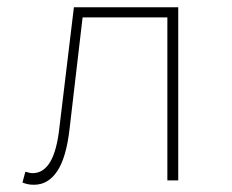

<svg xmlns="http://www.w3.org/2000/svg" viewBox="-20 -498 640 530"><path d="M74 12Q64 12 57 10.5Q50 9 42 6L50 -24Q55 -23 59.5 -21.5Q64 -20 70 -20Q100 -20 118.5 -51Q137 -82 144 -146Q154 -229 164 -312Q174 -395 184 -478H472V0H442V-450H208Q199 -373 190 -296Q181 -219 172 -142Q163 -63 138 -25.5Q113 12 74 12Z"/></svg>

Font: Source Code Pro ExtraLight
Style: Regular
Weight: 200
Monospace: yes
Designer: Paul D. Hunt, Teo Tuominen
Foundry: Adobe
Version: Version 1.026;hotconv 1.1.0;makeotfexe 2.6.0